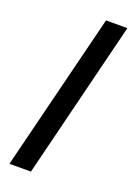

<svg xmlns="http://www.w3.org/2000/svg" viewBox="-183 -904 813 1141"><g transform="rotate(20 224.0 -333.5)"><path d="M280 -832H415L168 165H32Z"/></g></svg>

Font: Noto Sans Devanagari Condensed ExtraBold
Style: Regular
Weight: 800
Width: 3
Designer: Jelle Bosma - Monotype Design Team
Foundry: Monotype Imaging Inc.
Version: Version 2.004; ttfautohint (v1.8.4.7-5d5b)